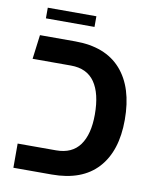

<svg xmlns="http://www.w3.org/2000/svg" viewBox="-82 -789 688 852"><g transform="rotate(10 262.0 -363.0)"><path d="M37 0V-109H210Q282 -109 317 -157.5Q352 -206 352 -295Q352 -390 317 -440.5Q282 -491 210 -491H37L51 -600H210Q346 -600 416.5 -520.5Q487 -441 487 -295Q487 -154 416.5 -77Q346 0 210 0ZM64 -678V-726H283V-678Z"/></g></svg>

Font: Noto Sans Hebrew Thin SemiBold
Style: Regular
Weight: 600
Version: Version 3.001